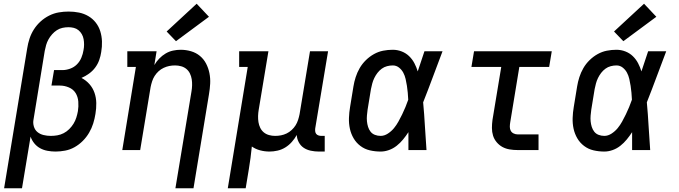

<svg xmlns="http://www.w3.org/2000/svg" viewBox="-20 -805 3640 1030"><path d="M2 205 126 -546Q130 -572 138.5 -598Q147 -624 162 -647.5Q177 -671 198 -690Q219 -709 244 -721.5Q269 -734 295.5 -738.5Q322 -743 348 -743Q377 -743 404 -737.5Q431 -732 454 -718.5Q477 -705 493.5 -684Q510 -663 518 -637Q526 -611 527 -583Q528 -555 523 -526Q520 -505 512.5 -483.5Q505 -462 491 -443Q477 -424 457.5 -410Q438 -396 417 -387Q442 -374 460 -353.5Q478 -333 487 -307Q496 -281 496.5 -252Q497 -223 492 -194Q488 -168 480 -142.5Q472 -117 458 -93Q444 -69 424 -49Q404 -29 380 -15.5Q356 -2 329.5 3Q303 8 278 8Q256 8 234.5 4Q213 0 195 -10Q177 -20 164 -36Q151 -52 144 -72L98 205ZM252 -76Q270 -76 287.5 -79Q305 -82 321.5 -90.5Q338 -99 351.5 -112.5Q365 -126 374.5 -141.5Q384 -157 389.5 -174.5Q395 -192 398 -209Q402 -234 400 -260Q398 -286 385.5 -306Q373 -326 349.5 -336Q326 -346 301 -346H256L270 -429H315Q335 -429 356 -436.5Q377 -444 392.5 -459.5Q408 -475 416.5 -495.5Q425 -516 428 -536Q431 -551 431 -566Q431 -581 428.5 -595Q426 -609 419 -621.5Q412 -634 401 -643Q390 -652 376 -655.5Q362 -659 347 -659Q331 -659 315 -655.5Q299 -652 285 -643Q271 -634 259.5 -621Q248 -608 240 -593.5Q232 -579 227.5 -563.5Q223 -548 220 -532L160 -165Q156 -146 161.5 -127Q167 -108 181 -96.5Q195 -85 214 -80.5Q233 -76 252 -76Z M921 205 1007 -313Q1010 -330 1010.5 -347Q1011 -364 1008.5 -380Q1006 -396 999 -410.5Q992 -425 980 -435Q968 -445 952 -449.5Q936 -454 919 -454Q903 -454 888 -451Q873 -448 858 -441Q843 -434 830.5 -422.5Q818 -411 809.5 -397.5Q801 -384 796 -368.5Q791 -353 788 -338L732 0H636L709 -446H663V-530H820L808 -456Q819 -475 834.5 -491Q850 -507 868.5 -518Q887 -529 908 -533.5Q929 -538 949 -538Q978 -538 1005 -530Q1032 -522 1052.5 -505Q1073 -488 1085.5 -464Q1098 -440 1103.5 -412.5Q1109 -385 1107.5 -356.5Q1106 -328 1101 -299L1018 205ZM924 -584 874 -636 1035 -785 1101 -715Z M1202 205 1309 -446H1263V-530H1420L1368 -217Q1365 -200 1364.5 -183Q1364 -166 1366.5 -150Q1369 -134 1376 -119.5Q1383 -105 1395 -95Q1407 -85 1423 -80.5Q1439 -76 1456 -76Q1472 -76 1487.5 -79Q1503 -82 1517.5 -89Q1532 -96 1544.5 -107.5Q1557 -119 1565.5 -132.5Q1574 -146 1579 -161.5Q1584 -177 1587 -192L1643 -530H1740L1671 -116Q1670 -108 1671 -100Q1672 -92 1676.5 -86.5Q1681 -81 1688.5 -78.5Q1696 -76 1704 -76H1722V8H1690Q1669 8 1647.5 3.5Q1626 -1 1609.5 -12Q1593 -23 1583 -41.5Q1573 -60 1572 -81Q1561 -61 1545.5 -43.5Q1530 -26 1510.5 -14Q1491 -2 1469 3Q1447 8 1426 8Q1400 8 1375.5 1.5Q1351 -5 1331 -19Q1328 12 1324 42Q1320 72 1315 102L1298 205Z M2022 8Q1992 8 1964 1.5Q1936 -5 1913.5 -22Q1891 -39 1877 -63Q1863 -87 1857 -114.5Q1851 -142 1852 -172Q1853 -202 1858 -231L1876 -341Q1880 -366 1888 -391Q1896 -416 1909.5 -439.5Q1923 -463 1943 -482.5Q1963 -502 1986.5 -515Q2010 -528 2035.5 -533Q2061 -538 2087 -538Q2112 -538 2135 -529Q2158 -520 2175 -503.5Q2192 -487 2203 -466Q2214 -445 2221 -422Q2230 -449 2239 -476Q2248 -503 2257 -530H2354Q2328 -462 2302.5 -393Q2277 -324 2250 -256Q2256 -192 2259.5 -128Q2263 -64 2268 0H2171Q2171 -24 2171 -48Q2171 -72 2171 -96Q2158 -76 2142.5 -57Q2127 -38 2108 -23Q2089 -8 2066.5 0Q2044 8 2022 8ZM2022 -76Q2042 -76 2061 -88.5Q2080 -101 2093.5 -117.5Q2107 -134 2117.5 -153Q2128 -172 2137.5 -191.5Q2147 -211 2155 -230.5Q2163 -250 2170 -270Q2169 -289 2167.5 -307.5Q2166 -326 2163 -344.5Q2160 -363 2156 -381Q2152 -399 2143.5 -415Q2135 -431 2120.5 -442.5Q2106 -454 2087 -454Q2072 -454 2056.5 -450Q2041 -446 2028 -436.5Q2015 -427 2005 -414Q1995 -401 1988 -386.5Q1981 -372 1977 -357Q1973 -342 1970 -327L1952 -217Q1950 -202 1948.5 -186Q1947 -170 1948.5 -154.5Q1950 -139 1954.5 -124.5Q1959 -110 1968 -98.5Q1977 -87 1991.5 -81.5Q2006 -76 2022 -76Z M2757 0Q2735 0 2714 -3.5Q2693 -7 2675.5 -16.5Q2658 -26 2644.5 -42Q2631 -58 2625 -77.5Q2619 -97 2619 -118.5Q2619 -140 2622 -162L2669 -446H2509L2523 -530H2940L2926 -446H2766L2717 -148Q2715 -136 2715 -124.5Q2715 -113 2720 -103.5Q2725 -94 2735.5 -89Q2746 -84 2757 -84H2869V0Z M3222 8Q3192 8 3164 1.5Q3136 -5 3113.5 -22Q3091 -39 3077 -63Q3063 -87 3057 -114.5Q3051 -142 3052 -172Q3053 -202 3058 -231L3076 -341Q3080 -366 3088 -391Q3096 -416 3109.5 -439.5Q3123 -463 3143 -482.5Q3163 -502 3186.5 -515Q3210 -528 3235.5 -533Q3261 -538 3287 -538Q3312 -538 3335 -529Q3358 -520 3375 -503.5Q3392 -487 3403 -466Q3414 -445 3421 -422Q3430 -449 3439 -476Q3448 -503 3457 -530H3554Q3528 -462 3502.5 -393Q3477 -324 3450 -256Q3456 -192 3459.5 -128Q3463 -64 3468 0H3371Q3371 -24 3371 -48Q3371 -72 3371 -96Q3358 -76 3342.5 -57Q3327 -38 3308 -23Q3289 -8 3266.5 0Q3244 8 3222 8ZM3222 -76Q3242 -76 3261 -88.5Q3280 -101 3293.5 -117.5Q3307 -134 3317.5 -153Q3328 -172 3337.5 -191.5Q3347 -211 3355 -230.5Q3363 -250 3370 -270Q3369 -289 3367.5 -307.5Q3366 -326 3363 -344.5Q3360 -363 3356 -381Q3352 -399 3343.5 -415Q3335 -431 3320.5 -442.5Q3306 -454 3287 -454Q3272 -454 3256.5 -450Q3241 -446 3228 -436.5Q3215 -427 3205 -414Q3195 -401 3188 -386.5Q3181 -372 3177 -357Q3173 -342 3170 -327L3152 -217Q3150 -202 3148.5 -186Q3147 -170 3148.5 -154.5Q3150 -139 3154.5 -124.5Q3159 -110 3168 -98.5Q3177 -87 3191.5 -81.5Q3206 -76 3222 -76ZM3324 -584 3274 -636 3435 -785 3501 -715Z"/></svg>

Font: Iosevka Curly Slab MdEx
Style: Italic
Weight: 500
Width: 7
Italic angle: -9°
Monospace: yes
Designer: Belleve Invis
Foundry: Belleve Invis
Version: Version 11.0.0; ttfautohint (v1.8.3)